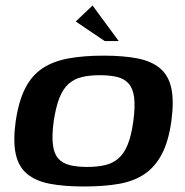

<svg xmlns="http://www.w3.org/2000/svg" viewBox="-20 -670 671 697"><path d="M284 7Q212 7 160.5 -3Q109 -13 78 -39Q47 -65 37 -111.5Q27 -158 37 -230Q48 -304 72 -350.5Q96 -397 135 -422.5Q174 -448 229 -458Q284 -468 355 -468Q428 -468 479 -458Q530 -448 561 -422Q592 -396 602 -349.5Q612 -303 602 -230Q592 -157 567.5 -110.5Q543 -64 504.5 -38Q466 -12 411.5 -2.5Q357 7 284 7ZM296 -64Q333 -64 361 -70.5Q389 -77 409.5 -94.5Q430 -112 443.5 -145Q457 -178 464 -230Q471 -283 467 -315.5Q463 -348 447.5 -366Q432 -384 405.5 -390.5Q379 -397 343 -397Q306 -397 278 -390.5Q250 -384 229.5 -366Q209 -348 196 -315.5Q183 -283 175 -230Q168 -178 172 -145Q176 -112 191.5 -94.5Q207 -77 233.5 -70.5Q260 -64 296 -64ZM360 -521 255 -592 316 -650 411 -521Z"/></svg>

Font: Genos SemiBold
Style: Italic
Weight: 600
Italic angle: -8°
Version: Version 1.010